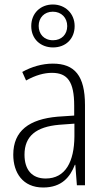

<svg xmlns="http://www.w3.org/2000/svg" viewBox="-20 -824 469 854"><path d="M216 -613C272 -613 312 -651 312 -708C312 -764 270 -804 215 -804C161 -804 119 -766 119 -708C119 -649 162 -613 216 -613ZM216 -645C175 -645 152 -673 152 -709C152 -745 177 -772 215 -772C253 -772 279 -745 279 -708C279 -671 254 -645 216 -645ZM215 -541C168 -541 120 -527 79 -504L96 -466C139 -490 177 -500 211 -500C280 -500 310 -461 310 -354V-310L236 -305C111 -294 39 -243 39 -136C39 -56 81 10 172 10C255 10 292 -37 313 -91H315L322 0H358V-357C358 -487 312 -541 215 -541ZM243 -269 311 -274V-217C310 -106 272 -30 183 -30C123 -30 89 -68 89 -136C89 -219 141 -260 243 -269Z"/></svg>

Font: Noto Sans Armenian Condensed ExtraLight
Style: Regular
Weight: 200
Width: 3
Designer: Monotype Design Team
Foundry: Monotype Imaging Inc.
Version: Version 2.008